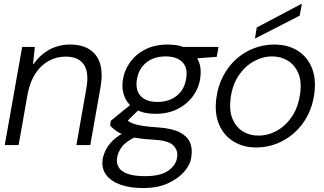

<svg xmlns="http://www.w3.org/2000/svg" viewBox="-20 -733 1638 970"><path d="M4 0 92 -496H156L147 -410H150Q184 -458 231 -483Q278 -508 334 -508Q393 -508 432 -483.5Q471 -459 485.5 -411.5Q500 -364 488 -293L436 0H366L416 -285Q431 -366 404 -406.5Q377 -447 311 -447Q266 -447 226.5 -425.5Q187 -404 159.5 -362.5Q132 -321 120 -260L74 0Z M702 217Q637 217 589 200Q541 183 517 151.5Q493 120 498 76Q501 54 512.5 28.5Q524 3 549 -22Q574 -47 616 -68L670 -44Q617 -19 596 8.5Q575 36 571 68Q568 95 581.5 115Q595 135 627.5 146Q660 157 712 157Q793 157 832 128Q871 99 875 60Q880 27 856 2Q832 -23 759 -27Q703 -30 665.5 -36.5Q628 -43 604 -52.5Q580 -62 564 -74Q548 -86 536 -99L540 -123L648 -211L692 -189L607 -106L613 -134Q624 -124 634 -117.5Q644 -111 660.5 -106Q677 -101 705.5 -96.5Q734 -92 782 -89Q850 -84 888 -64.5Q926 -45 939.5 -14Q953 17 947 56Q944 94 913.5 131Q883 168 830 192.5Q777 217 702 217ZM766 -158Q705 -158 666 -180.5Q627 -203 610.5 -241Q594 -279 600 -325Q607 -376 636.5 -417.5Q666 -459 714.5 -483.5Q763 -508 827 -508Q888 -508 927 -486Q966 -464 982.5 -426Q999 -388 992 -341Q986 -291 956 -249Q926 -207 877.5 -182.5Q829 -158 766 -158ZM776 -218Q835 -218 874.5 -250.5Q914 -283 921 -340Q929 -392 900.5 -420Q872 -448 817 -448Q757 -448 718 -416Q679 -384 671 -327Q664 -275 692 -246.5Q720 -218 776 -218ZM894 -432 879 -496H1084L1075 -446Z M1275 12Q1208 12 1158.5 -19Q1109 -50 1086 -106Q1063 -162 1073 -237Q1081 -298 1107 -348Q1133 -398 1173 -434Q1213 -470 1262.5 -489Q1312 -508 1365 -508Q1434 -508 1483 -477.5Q1532 -447 1555 -391.5Q1578 -336 1568 -260Q1560 -199 1534 -149Q1508 -99 1468 -63Q1428 -27 1378.5 -7.5Q1329 12 1275 12ZM1285 -48Q1335 -48 1379.5 -73Q1424 -98 1455.5 -145Q1487 -192 1496 -259Q1505 -322 1487 -363.5Q1469 -405 1434 -426.5Q1399 -448 1355 -448Q1307 -448 1262 -423Q1217 -398 1185.5 -351Q1154 -304 1145 -237Q1137 -175 1154.5 -133Q1172 -91 1206.5 -69.5Q1241 -48 1285 -48ZM1268 -538 1277 -594 1502 -713H1505L1494 -654Z"/></svg>

Font: DM Sans 36pt Light
Style: Italic
Weight: 300
Italic angle: -10°
Designer: Colophon Foundry, Jonny Pinhorn
Foundry: Colophon Foundry
Version: Version 4.004;gftools[0.9.30]